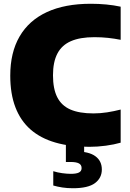

<svg xmlns="http://www.w3.org/2000/svg" viewBox="-20 -770 688 1020"><path d="M454.5 10Q352.5 10 274 -12.8Q195.5 -35.5 142.2 -82.2Q89 -129 61.8 -200.2Q34.5 -271.5 34.5 -368Q34.5 -491 84 -576.2Q133.5 -661.5 229 -705.8Q324.5 -750 462.5 -750Q504.5 -750 544.2 -746.2Q584 -742.5 621 -734.5V-558.5Q588.5 -565 553.8 -568.8Q519 -572.5 481.5 -572.5Q405 -572.5 356.5 -551.2Q308 -530 284.8 -485.2Q261.5 -440.5 261.5 -370Q261.5 -298.5 284 -253.8Q306.5 -209 354 -188.2Q401.5 -167.5 476.5 -167.5Q512.5 -167.5 549.2 -173.2Q586 -179 621 -188V-12Q586.5 -2 542.2 4Q498 10 454.5 10ZM367.5 230Q337 230 311.2 226Q285.5 222 263 215.5V139.5Q285 146.5 310.5 150Q336 153.5 356.5 153.5Q385 153.5 399.2 146.5Q413.5 139.5 413.5 123Q413.5 105.5 399 98Q384.5 90.5 356 90.5H330V-10H427V61L381 34.5Q452 34.5 486.5 59.8Q521 85 521 130.5Q521 175.5 484.5 202.8Q448 230 367.5 230Z"/></svg>

Font: Encode Sans SC Black
Style: Regular
Weight: 900
Version: Version 3.002